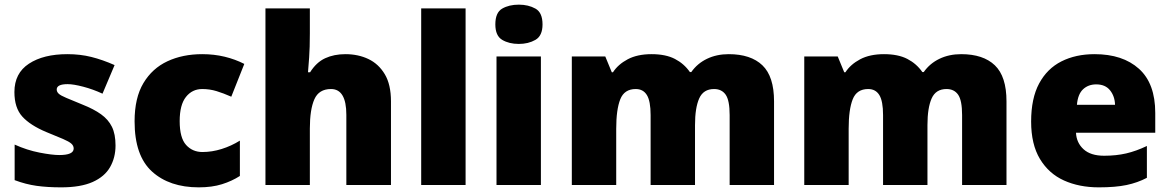

<svg xmlns="http://www.w3.org/2000/svg" viewBox="-20 -796 5032 826"><path d="M477 -170Q477 -118 453.5 -77Q430 -36 378.5 -13Q327 10 243 10Q184 10 137.5 3.5Q91 -3 43 -21V-174Q96 -150 150 -139.5Q204 -129 235 -129Q297 -129 297 -157Q297 -169 287 -178Q277 -187 251.5 -198Q226 -209 179 -228Q110 -257 76 -294.5Q42 -332 42 -400Q42 -481 104.5 -522Q167 -563 270 -563Q325 -563 373 -551Q421 -539 473 -516L421 -393Q380 -412 338 -423Q296 -434 271 -434Q224 -434 224 -411Q224 -401 232.5 -393Q241 -385 265 -375Q289 -365 335 -346Q383 -327 414.5 -304.5Q446 -282 461.5 -250.5Q477 -219 477 -170Z M835 10Q709 10 634 -58Q559 -126 559 -274Q559 -375 597 -438.5Q635 -502 700.5 -532.5Q766 -563 850 -563Q901 -563 946.5 -552Q992 -541 1031 -521L975 -380Q941 -395 911.5 -404Q882 -413 850 -413Q807 -413 780 -379Q753 -345 753 -275Q753 -203 780.5 -172.5Q808 -142 851 -142Q892 -142 933.5 -155Q975 -168 1012 -191V-39Q978 -17 935 -3.5Q892 10 835 10Z M1313 -652Q1313 -591 1310 -549Q1307 -507 1305 -485H1314Q1341 -528 1379 -545.5Q1417 -563 1466 -563Q1521 -563 1565 -542Q1609 -521 1635.5 -476.5Q1662 -432 1662 -360V0H1470V-302Q1470 -413 1404 -413Q1352 -413 1332.5 -369Q1313 -325 1313 -243V0H1122V-760H1313Z M1983 0H1792V-760H1983Z M2212 -776Q2253 -776 2283.5 -759Q2314 -742 2314 -691Q2314 -642 2283.5 -624.5Q2253 -607 2212 -607Q2170 -607 2140.5 -624.5Q2111 -642 2111 -691Q2111 -742 2140.5 -759Q2170 -776 2212 -776ZM2307 -553V0H2116V-553Z M3115 -563Q3210 -563 3260 -515Q3310 -467 3310 -360V0H3119V-301Q3119 -364 3102 -388.5Q3085 -413 3052 -413Q3006 -413 2988 -372.5Q2970 -332 2970 -258V0H2779V-301Q2779 -361 2763 -387Q2747 -413 2715 -413Q2666 -413 2648.5 -369Q2631 -325 2631 -242V0H2440V-553H2584L2612 -485H2617Q2639 -519 2680.5 -541Q2722 -563 2783 -563Q2844 -563 2883.5 -542.5Q2923 -522 2948 -486H2954Q2980 -523 3021.5 -543Q3063 -563 3115 -563Z M4115 -563Q4210 -563 4260 -515Q4310 -467 4310 -360V0H4119V-301Q4119 -364 4102 -388.5Q4085 -413 4052 -413Q4006 -413 3988 -372.5Q3970 -332 3970 -258V0H3779V-301Q3779 -361 3763 -387Q3747 -413 3715 -413Q3666 -413 3648.5 -369Q3631 -325 3631 -242V0H3440V-553H3584L3612 -485H3617Q3639 -519 3680.5 -541Q3722 -563 3783 -563Q3844 -563 3883.5 -542.5Q3923 -522 3948 -486H3954Q3980 -523 4021.5 -543Q4063 -563 4115 -563Z M4689 -563Q4810 -563 4880 -500Q4950 -437 4950 -310V-225H4609Q4611 -182 4641.5 -154Q4672 -126 4730 -126Q4782 -126 4825 -136Q4868 -146 4914 -168V-31Q4874 -10 4826.5 0Q4779 10 4707 10Q4623 10 4557.5 -19.5Q4492 -49 4454 -112Q4416 -175 4416 -273Q4416 -373 4450.5 -437Q4485 -501 4546.5 -532Q4608 -563 4689 -563ZM4696 -433Q4662 -433 4639.5 -412Q4617 -391 4613 -345H4777Q4776 -382 4755.5 -407.5Q4735 -433 4696 -433Z"/></svg>

Font: Noto Sans Myanmar Black
Style: Regular
Weight: 900
Designer: Monotype Design Team
Foundry: Monotype Imaging Inc.
Version: Version 2.107; ttfautohint (v1.8.4.7-5d5b)